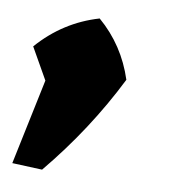

<svg xmlns="http://www.w3.org/2000/svg" viewBox="-34 -206 322 343"><g transform="rotate(5 126.5 -35.0)"><path d="M-1 97 45 -55 18 -114Q67 -161 132 -174Q175 -130 189 -69Q132 24 53 104Z"/></g></svg>

Font: Piazzolla
Style: Bold Italic
Weight: 700
Italic angle: -11.3°
Designer: Juan Pablo del Peral
Foundry: Huerta Tipografica
Version: Version 1.330